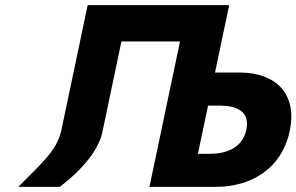

<svg xmlns="http://www.w3.org/2000/svg" viewBox="-20 -723 1144 741"><path d="M783 -315.5H828C890.9 -315.5 945.9 -294.3 930.9 -222.9C915.7 -150.6 851.8 -129.4 788.9 -129.4H743.8ZM375.9 -216.9 448.6 -562.9H674.7L556.8 -1.9H557.2H716.6H813.1C949.9 -1.9 1067.6 -72.4 1098.2 -217.8C1128.5 -362.3 1042.7 -443 905.8 -443H809.8L864.5 -703.1H864H704.7H704.2H478.1H318.3L216.1 -216.9C196.4 -135.3 131.6 -86 51 -1.9H210.8C302 -71.6 363.1 -148.1 375.9 -216.9Z"/></svg>

Font: Hussar
Style: BdOblTwo
Weight: 700
Foundry: Cannot Into Space Fonts
Version: Version 2.00